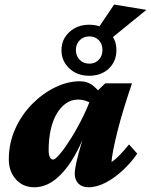

<svg xmlns="http://www.w3.org/2000/svg" viewBox="-20 -791 644 819"><path d="M126 7.8Q78.1 7.8 47.9 -25.9Q17.6 -59.6 17.6 -111.3Q17.6 -180.7 44.9 -241.2Q72.3 -301.8 117.2 -347.2Q162.1 -392.6 215.3 -418.5Q268.6 -444.3 320.3 -444.3Q353.5 -444.3 377.4 -425.3Q401.4 -406.2 424.8 -372.1L380.9 -341.8Q366.2 -353.5 348.6 -359.9Q331.1 -366.2 312.5 -366.2Q285.2 -366.2 262.2 -350.6Q239.3 -335 222.2 -306.2Q205.1 -277.3 196.3 -237.8Q187.5 -198.2 187.5 -150.4Q187.5 -131.8 192.4 -121.1Q197.3 -110.4 207 -110.4Q215.8 -110.4 237.3 -136.2Q258.8 -162.1 285.2 -204.6Q311.5 -247.1 336.4 -297.9Q361.3 -348.6 376 -399.4L396.5 -404.3L428.7 -435.5H543Q525.4 -383.8 509.3 -331.5Q493.2 -279.3 481.4 -232.4Q469.7 -185.5 462.9 -150.9Q456.1 -116.2 456.1 -99.6Q472.7 -111.3 491.7 -130.9Q510.7 -150.4 530.3 -174.8L565.4 -135.7Q541 -99.6 505.9 -66.4Q470.7 -33.2 432.1 -12.7Q393.6 7.8 357.4 7.8Q330.1 7.8 314.5 -7.8Q298.8 -23.4 298.8 -50.8Q298.8 -67.4 305.7 -98.1Q312.5 -128.9 326.2 -175.8Q339.8 -222.7 360.4 -286.1H366.2Q336.9 -194.3 299.3 -128.4Q261.7 -62.5 218.3 -27.3Q174.8 7.8 126 7.8ZM360.4 -467.8Q309.6 -467.8 275.9 -499Q242.2 -530.3 242.2 -577.1Q242.2 -623 275.9 -654.3Q309.6 -685.5 360.4 -685.5Q412.1 -685.5 444.3 -654.8Q476.6 -624 476.6 -577.1Q476.6 -529.3 444.3 -498.5Q412.1 -467.8 360.4 -467.8ZM361.3 -519.5Q385.7 -519.5 401.4 -536.1Q417 -552.7 417 -578.1Q417 -603.5 401.4 -619.6Q385.7 -635.7 361.3 -635.7Q335.9 -635.7 319.8 -619.1Q303.7 -602.5 303.7 -578.1Q303.7 -552.7 319.8 -536.1Q335.9 -519.5 361.3 -519.5ZM447.3 -621.1 381.8 -645.5 466.8 -771.5 604.5 -749Z"/></svg>

Font: Crimson Pro Black
Style: Italic
Weight: 900
Italic angle: -12°
Designer: Jacques Le Bailly
Foundry: Baron von Fonthausen
Version: Version 1.003